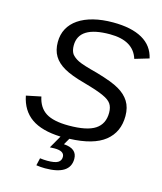

<svg xmlns="http://www.w3.org/2000/svg" viewBox="-130 -793 928 1097"><g transform="rotate(15 333.5 -245.0)"><path d="M310 47Q389 52 389 113Q389 208 241 208Q228 208 215.5 207Q203 206 189 204L199 160Q223 163 242 163Q287 163 305 152Q323 141 323 119Q323 84 265 84Q242 84 237 85L280 10Q168 6 106.5 -37Q45 -80 28 -165L115 -183Q128 -120 173 -91.5Q218 -63 308 -63Q416 -63 464.5 -95Q513 -127 513 -193Q513 -226 499 -246Q485 -266 451 -281Q418 -297 333 -321Q251 -343 208 -368Q166 -392 145.5 -426Q125 -460 125 -508Q125 -553 144 -588Q163 -623 199 -647.5Q235 -672 286.5 -685Q338 -698 402 -698Q511 -698 575.5 -661.5Q640 -625 656 -553L572 -528Q541 -628 402 -628Q218 -628 218 -513Q218 -483 230 -464Q237 -455 247 -447Q257 -439 271 -432Q299 -418 385 -396Q482 -368 522 -344Q564 -320 586 -285Q608 -250 608 -199Q608 -104 540.5 -50Q473 4 332 9Z"/></g></svg>

Font: Libra Sans Modern
Style: Italic
Weight: 400
Italic angle: -12°
Foundry: Stefan Peev, Context Ltd
Version: Version 1.000